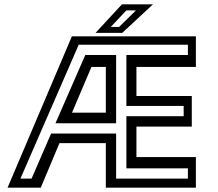

<svg xmlns="http://www.w3.org/2000/svg" viewBox="-20 -868 1007 888"><path d="M15 0 312.5 -700H886V-558.5H611V-424H867V-282.5H611V-141.5H886V0H469.5V-206H255L168.5 0ZM74.5 -42H126L216.5 -250.5H517V-42H849V-89.5H564.5V-330.5H829.5V-378H564.5V-613.5H849V-661H344ZM236.5 -298 374.5 -613.5H517V-298ZM313 -347H469.5V-558.5H403ZM422 -716 544 -848H687.5L545.5 -716ZM492.5 -743.5H531L609 -820H564.5Z"/></svg>

Font: Tourney Medium
Style: Regular
Weight: 500
Designer: Tyler Finck
Foundry: Etcetera Type Co
Version: Version 1.015